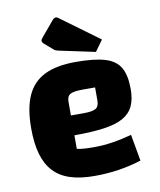

<svg xmlns="http://www.w3.org/2000/svg" viewBox="-83 -796 730 877"><g transform="rotate(-10 281.5 -358.0)"><path d="M285 14Q220 14 173 -1Q126 -16 96 -48Q66 -80 51.5 -130Q37 -180 37 -250Q37 -344 63.5 -402Q90 -460 145.5 -487Q201 -514 289 -514Q377 -514 426 -499Q475 -484 495.5 -448Q516 -412 516 -349Q516 -302 501.5 -270.5Q487 -239 454 -220Q421 -201 365 -193Q309 -185 226 -185H196V-277H285Q326 -277 341.5 -286.5Q357 -296 357 -323V-384H298Q257 -384 241.5 -375Q226 -366 226 -341V-122Q251 -116 305 -116Q347 -116 390 -122.5Q433 -129 481 -142L503 -19Q454 -3 399 5.5Q344 14 285 14ZM389 -543 224 -578Q215 -580 209.5 -582Q204 -584 199 -589L163 -620Q153 -628 153 -636Q153 -642 162 -652L220 -721Q228 -730 236 -730Q241 -730 246 -726L426 -594Z"/></g></svg>

Font: Changa ExtraLight
Style: Bold
Weight: 700
Version: Version 3.002; ttfautohint (v1.8.2)